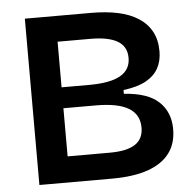

<svg xmlns="http://www.w3.org/2000/svg" viewBox="-49 -710 770 759"><g transform="rotate(-5 336.0 -330.0)"><path d="M77 0V-660H340Q399 -660 446 -650Q493 -640 526.5 -618.5Q560 -597 578 -564Q596 -531 596 -485Q596 -447 580 -418Q564 -389 530.5 -370.5Q497 -352 441 -345V-330Q535 -324 579 -283Q623 -242 623 -174Q623 -117 594 -78.5Q565 -40 508 -20Q451 0 364 0ZM198 -103H366Q433 -103 466 -124.5Q499 -146 499 -191Q499 -243 456.5 -268.5Q414 -294 327 -294H198ZM198 -377H307Q391 -377 431.5 -400Q472 -423 472 -470Q472 -515 436 -536.5Q400 -558 328 -558H198Z"/></g></svg>

Font: Bricolage Grotesque 16pt SemiBold
Style: Regular
Weight: 600
Version: Version 1.001;gftools[0.9.33.dev8+g029e19f]